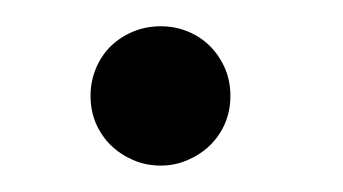

<svg xmlns="http://www.w3.org/2000/svg" viewBox="-20 -110 257 144"><path d="M152.8 -38.1Q152.8 -26.9 148.7 -17.3Q144.5 -7.8 137.5 -1Q130.4 5.9 120.8 10Q111.3 14.2 100.6 14.2Q89.4 14.2 79.8 10Q70.3 5.9 63.2 -1Q56.2 -7.8 52 -17.3Q47.9 -26.9 47.9 -38.1Q47.9 -48.8 51.8 -58.3Q55.7 -67.9 62.7 -75Q69.8 -82 79.6 -86.2Q89.4 -90.3 100.6 -90.3Q111.3 -90.3 120.8 -86.4Q130.4 -82.5 137.5 -75.4Q144.5 -68.4 148.7 -58.8Q152.8 -49.3 152.8 -38.1Z"/></svg>

Font: Arian Grqi
Style: Italic
Weight: 400
Italic angle: -15°
Designer: Ruben Hakobyan (Tarumian)
Foundry: Ruben Hakobyan (Tarumian)
Version: Version 1.002